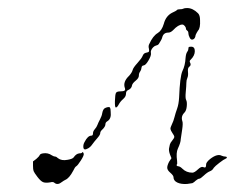

<svg xmlns="http://www.w3.org/2000/svg" viewBox="-20 -458 587 477"><path d="M183 -78Q186 -83 188 -76Q189 -72 181 -59.5Q173 -47 169.5 -45Q166 -43 162 -34Q152 -15 142 -11Q138 -9 134 -6Q123 3 115 -4Q112 -7 105 -5Q93 -3 87 -5.5Q81 -8 73 -18.5Q65 -29 63.5 -33Q62 -37 62 -46V-57L70 -63Q77 -69 78.5 -72.5Q80 -76 87 -77Q99 -79 109 -72Q114 -69 117 -69Q120 -69 124 -65Q133 -58 148 -61Q160 -63 163 -67Q169 -76 177 -77Q182 -77 183 -78ZM242 -190Q246 -192 250 -192Q252 -192 252.5 -191.5Q253 -191 253.5 -190Q254 -189 254.5 -187Q255 -185 255 -180Q257 -163 247 -157Q242 -154 242 -150Q242 -143 233 -135Q229 -131 229 -127Q229 -123 221.5 -114.5Q214 -106 209 -99Q205 -93 199 -89.5Q193 -86 190 -87Q187 -88 187 -94Q187 -100 190 -105Q198 -121 207 -121Q211 -121 211 -126.5Q211 -132 215.5 -137Q220 -142 222 -147.5Q224 -153 228.5 -161.5Q233 -170 234 -177Q236 -188 242 -190ZM455 -342Q464 -342 464 -331Q464 -320 454 -310Q450 -307 452 -303Q456 -296 450 -292Q446 -289 447 -279.5Q448 -270 445.5 -264.5Q443 -259 443 -252Q443 -245 441.5 -229.5Q440 -214 442.5 -209.5Q445 -205 444 -194Q443 -183 438 -178Q429 -169 433 -157Q435 -152 432.5 -135.5Q430 -119 429 -112Q429 -104 422 -89Q417 -79 420 -58Q421 -50 419 -49Q418 -46 422 -45Q427 -45 433 -39Q443 -29 458 -29Q463 -29 471.5 -37Q480 -45 484.5 -43Q489 -41 490.5 -42.5Q492 -44 492 -48Q491 -54 502 -63Q520 -77 531 -71Q536 -69 540 -69Q543 -69 543.5 -67Q544 -65 541 -64Q536 -62 525 -53.5Q514 -45 511 -41Q508 -35 501.5 -32.5Q495 -30 486.5 -22Q478 -14 475 -14Q472 -14 466 -9Q463 -6 460.5 -4.5Q458 -3 458 -3Q457 -3 445 -1Q430 0 420.5 -4.5Q411 -9 411 -18Q411 -22 403 -29Q396 -35 395.5 -40.5Q395 -46 400 -56L406 -65L402 -75Q399 -84 400 -89.5Q401 -95 402 -99Q403 -103 408 -109Q413 -115 413 -118Q413 -121 408 -128Q404 -134 403.5 -137.5Q403 -141 407 -149Q411 -157 413.5 -167Q416 -177 420 -188Q424 -199 425 -216Q427 -267 433 -281Q440 -295 441 -314Q442 -325 445 -329Q448 -333 448 -336.5Q448 -340 449 -341Q450 -342 455 -342ZM445 -438Q459 -438 472 -425Q477 -420 477 -408Q478 -388 472 -382Q468 -376 466 -371Q465 -362 459.5 -360Q454 -358 451 -365Q448 -371 448 -375.5Q448 -380 445 -382Q442 -384 442 -387Q442 -390 439 -393.5Q436 -397 433 -397Q423 -397 410 -383Q404 -377 398 -377Q386 -377 383 -365Q382 -361 379.5 -357Q377 -353 375 -349.5Q373 -346 368 -345Q364 -344 360.5 -340.5Q357 -337 355.5 -333Q354 -329 355 -326Q356 -320 349 -308Q342 -296 337 -295.5Q332 -295 331.5 -289.5Q331 -284 328 -280Q325 -276 325 -270Q325 -264 317 -257.5Q309 -251 308 -246Q307 -238 298 -234Q293 -232 293 -225Q293 -218 286 -212Q279 -206 275 -198.5Q271 -191 268 -191Q265 -191 265.5 -207Q266 -223 268 -227Q270 -231 279 -231Q287 -231 289.5 -233Q292 -235 290 -240Q285 -255 301 -270Q308 -278 309.5 -284Q311 -290 321.5 -301.5Q332 -313 334.5 -319.5Q337 -326 343 -327Q349 -328 350 -330Q351 -332 350 -337Q348 -344 351 -349Q360 -369 372 -376Q382 -382 387 -399Q392 -418 407 -426Q418 -431 419.5 -433Q421 -435 427 -435Q433 -435 435.5 -436.5Q438 -438 445 -438Z"/></svg>

Font: TT2020 Style D
Style: Italic
Weight: 400
Italic angle: -15°
Version: Version 0.2.000